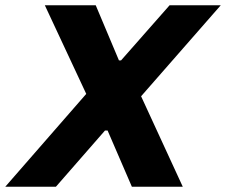

<svg xmlns="http://www.w3.org/2000/svg" viewBox="-57 -708 857 728"><path d="M-37 0 270 -352 113 -688H306L394 -479H402L586 -688H780L478 -343L636 0H443L351 -213H341L155 0Z"/></svg>

Font: Saira Thin
Style: Bold Italic
Weight: 700
Italic angle: -12°
Version: Version 1.101